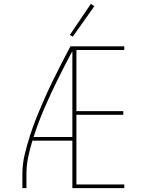

<svg xmlns="http://www.w3.org/2000/svg" viewBox="-20 -975 760 995"><path d="M96 0H117V-74Q117 -118 126 -161Q135 -204 148 -246H355V0H624V-19H376V-380H619V-399H376V-716H624V-735H345Q321 -690 298 -645Q275 -600 252.5 -554Q230 -508 209.5 -461.5Q189 -415 170 -368Q151 -321 135.5 -272.5Q120 -224 108 -174.5Q96 -125 96 -74ZM154 -265Q179 -343 211.5 -417.5Q244 -492 280 -565Q316 -638 355 -710V-265ZM357 -785 469 -943 451 -955 342 -794Z"/></svg>

Font: Iosevka Sparkle Thin
Style: Regular
Weight: 100
Designer: Belleve Invis
Foundry: Belleve Invis
Version: Version 4.5.0; ttfautohint (v1.8.3)